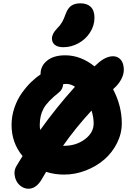

<svg xmlns="http://www.w3.org/2000/svg" viewBox="-20 -1045 806 1160"><path d="M362.8 -759.8Q329.1 -759.8 311.5 -773.9Q293.9 -788.1 293.9 -812Q293.9 -841.8 324.2 -872.1Q344.2 -892.1 355.5 -911.9Q366.7 -931.6 377.9 -963.9Q391.1 -997.6 411.9 -1011.2Q432.6 -1024.9 465.8 -1024.9Q506.8 -1024.9 528.8 -1002.9Q550.8 -981 550.8 -938Q550.8 -890.6 524.2 -849.1Q497.6 -807.6 454.1 -783.7Q410.6 -759.8 362.8 -759.8ZM151.9 95.2Q129.4 95.2 109.6 82Q89.8 68.8 79.3 48.3Q68.8 27.8 67.6 3.2Q66.4 -21.5 81.1 -44.9Q97.7 -73.2 116.2 -102.1Q49.8 -182.6 49.8 -290Q49.8 -342.8 66.9 -393.3Q84 -443.8 111.6 -482.4Q139.2 -521 167.7 -548.8Q196.3 -576.7 225.1 -595.2V-598.1Q225.1 -647 264.9 -679Q304.7 -710.9 374 -710.9Q467.8 -710.9 550.8 -644Q558.1 -649.9 564 -655.8Q615.7 -705.1 663.1 -705.1Q683.6 -705.1 699.5 -693.4Q715.3 -681.6 722.2 -661.4Q729 -641.1 727.8 -616.9Q726.6 -592.8 711.9 -564.9Q697.3 -537.1 670.9 -513.2Q669.4 -512.2 667 -509.5Q664.6 -506.8 663.1 -505.9Q715.8 -405.8 715.8 -299.8Q715.8 -237.8 687 -180.4Q658.2 -123 610.4 -81.5Q562.5 -40 498.5 -15.1Q434.6 9.8 367.2 9.8Q309.1 9.8 258.8 -6.8Q254.4 0.5 245.8 15.1Q237.3 29.8 232.9 37.1Q199.2 95.2 151.9 95.2ZM220.2 -290Q220.2 -272.9 223.1 -259.8Q320.8 -396.5 433.1 -521Q407.2 -538.1 380.9 -538.1Q371.6 -538.1 361.8 -536.1Q358.4 -503.4 335 -485.8Q267.1 -432.1 243.7 -389.9Q220.2 -347.7 220.2 -290ZM545.9 -299.8Q545.9 -335 533.2 -377Q438.5 -274.9 360.8 -164.1H367.2Q439.9 -164.1 492.9 -203.6Q545.9 -243.2 545.9 -299.8Z"/></svg>

Font: Shantell Sans Normal
Style: Regular
Weight: 800
Designer: Stephen Nixon, Anya Danilova, Shantell Martin
Foundry: Arrow Type
Version: Version 1.006;[559af2be0]